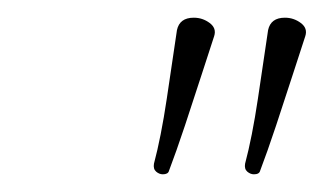

<svg xmlns="http://www.w3.org/2000/svg" viewBox="-20 -539 366 217"><path d="M274 -346Q273 -342 267 -342Q263 -342 259.5 -345Q256 -348 257 -354Q265 -384 271.5 -427.5Q278 -471 283 -505Q286 -519 302 -519Q312 -519 320 -513Q328 -507 325 -498Q320 -483 311 -455Q302 -427 292 -397Q282 -367 274 -346ZM171 -346Q170 -342 164 -342Q160 -342 156.5 -345Q153 -348 154 -354Q162 -384 168.5 -427.5Q175 -471 180 -505Q183 -519 199 -519Q209 -519 217 -513Q225 -507 222 -498Q217 -483 208 -455Q199 -427 189 -397Q179 -367 171 -346Z"/></svg>

Font: MonteCarlo
Style: Regular
Weight: 400
Designer: Robert E. Leuschke
Foundry: Robert E. Leuschke
Version: Version 1.010; ttfautohint (v1.8.3)